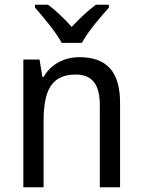

<svg xmlns="http://www.w3.org/2000/svg" viewBox="-20 -786 599 806"><path d="M239 -606H324C347 -651 402 -715 437 -754V-766H382C347 -739 316 -711 281 -673C249 -709 213 -743 182 -766H127V-754C163 -713 215 -651 239 -606ZM313 -546C252 -546 194 -518 163 -463H158L146 -536H78V0H163V-278C163 -408 197 -473 298 -473C368 -473 399 -430 399 -345V0H484V-355C484 -487 426 -546 313 -546Z"/></svg>

Font: Noto Sans Gujarati UI SemiCondensed
Style: Regular
Weight: 400
Width: 4
Designer: Jelle Bosma - Monotype Design Team, Universal Thirst
Foundry: Monotype Imaging Inc.
Version: Version 2.106